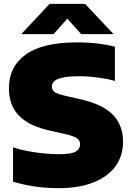

<svg xmlns="http://www.w3.org/2000/svg" viewBox="-20 -971 688 1001"><path d="M287 10Q218.5 10 158.2 0.8Q98 -8.5 48 -24V-203Q81 -191.5 123 -183.5Q165 -175.5 208 -171.2Q251 -167 287 -167Q353 -167 375.2 -181Q397.5 -195 397.5 -218.5Q397.5 -238 382 -249.8Q366.5 -261.5 315.5 -273L246.5 -288.5Q132.5 -313 79.5 -367.2Q26.5 -421.5 26.5 -510.5Q26.5 -624.5 114.8 -687.2Q203 -750 382 -750Q441 -750 491.2 -743.8Q541.5 -737.5 579 -728V-549Q543.5 -559.5 493 -566.5Q442.5 -573.5 392.5 -573.5Q335.5 -573.5 304.8 -566.2Q274 -559 262.2 -547Q250.5 -535 250.5 -520.5Q250.5 -502.5 263.5 -492.2Q276.5 -482 318 -472L387 -456.5Q512.5 -429.5 567 -374.2Q621.5 -319 621.5 -232Q621.5 -157.5 581.2 -103.2Q541 -49 466 -19.5Q391 10 287 10ZM90.5 -793 239 -951H423.5L572 -793H403.5L331 -873.5L259 -793Z"/></svg>

Font: Encode Sans SemiExpanded SemiExpanded Black
Style: Regular
Weight: 900
Width: 6
Designer: Multiple Designers
Foundry: Impallari Type
Version: Version 3.000; ttfautohint (v1.8.3) -l 8 -r 50 -G 200 -x 14 